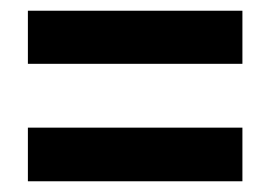

<svg xmlns="http://www.w3.org/2000/svg" viewBox="-20 -531 506 358"><path d="M432 -412V-511H32V-412ZM432 -193V-293H32V-193Z"/></svg>

Font: Noto Sans UI Condensed
Style: Bold
Weight: 700
Width: 3
Designer: Monotype Design Team
Foundry: Monotype Imaging Inc.
Version: 1.001